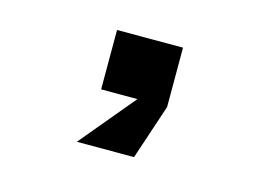

<svg xmlns="http://www.w3.org/2000/svg" viewBox="-55 -259 709 506"><g transform="rotate(15 300.0 -6.0)"><path d="M390 -162V0H210V-162ZM184 150 309 0 350.8 -10 390 0 340 150Z"/></g></svg>

Font: Fliege Mono Thin
Style: Regular
Weight: 100
Version: Version 0.020;Glyphs 3.3 (3306)